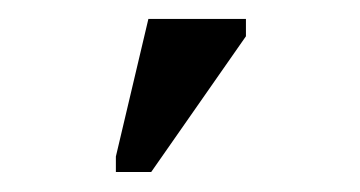

<svg xmlns="http://www.w3.org/2000/svg" viewBox="-20 -773 373 199"><path d="M234.9 -735.4 136.7 -594.7H100.1V-610.8L133.8 -753.4H234.9Z"/></svg>

Font: Arimo Nerd Font
Style: Regular
Weight: 400
Designer: Steve Matteson
Foundry: Monotype Imaging Inc.
Version: Version 1.33;Nerd Fonts 3.2.1